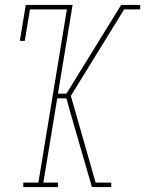

<svg xmlns="http://www.w3.org/2000/svg" viewBox="-20 -755 586 775"><path d="M74 0V-18H135L250 -717H101L80 -590H60L84 -735H273L214 -377H248L469 -735H546V-717H481L266 -368L366 -18H429V0H351L265 -297L248 -358H211L155 -18H214V0Z"/></svg>

Font: Iosevka Curly Slab Thin
Style: Italic
Weight: 100
Italic angle: -9°
Monospace: yes
Designer: Belleve Invis
Foundry: Belleve Invis
Version: Version 22.1.2; ttfautohint (v1.8.4)